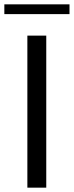

<svg xmlns="http://www.w3.org/2000/svg" viewBox="-48 -864 340 884"><path d="M78 -700H165V0H78ZM-28 -844H272V-799H-28Z"/></svg>

Font: Be Vietnam
Style: Regular
Weight: 400
Designer: Gabriel Lam
Foundry: TypeRant
Version: Version 4.000